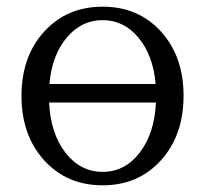

<svg xmlns="http://www.w3.org/2000/svg" viewBox="-20 -536 610 571"><path d="M443.8 -231H126Q130.4 -139.2 174.6 -82Q218.8 -24.9 285.2 -24.9Q351.6 -24.9 395.5 -82Q439.5 -139.2 443.8 -231ZM43.9 -251Q43.9 -367.7 111.3 -441.9Q178.7 -516.1 285.2 -516.1Q391.6 -516.1 458.7 -442.1Q525.9 -368.2 525.9 -251Q525.9 -133.8 458.7 -59.3Q391.6 15.1 285.2 15.1Q178.7 15.1 111.3 -59.3Q43.9 -133.8 43.9 -251ZM127 -286.1H442.9Q435.5 -371.1 392.1 -423.6Q348.6 -476.1 285.2 -476.1Q221.7 -476.1 178 -423.6Q134.3 -371.1 127 -286.1Z"/></svg>

Font: LT Superior Serif
Style: Regular
Weight: 400
Designer: Daniel Lyons
Foundry: LyonsType
Version: Version 2.120;FEAKit 1.0